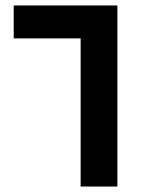

<svg xmlns="http://www.w3.org/2000/svg" viewBox="-20 -680 558 700"><path d="M274 0V-660L408 -540H30V-660H408V0Z"/></svg>

Font: Titillium Web
Style: Bold
Weight: 700
Designer: Mohamed Gaber, Accademia di Belle Arti di Urbino
Foundry: Kief Type Foundry, Accademia di Belle Arti di Urbino
Version: Version 3.000